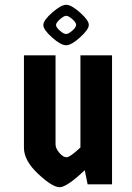

<svg xmlns="http://www.w3.org/2000/svg" viewBox="-20 -770 553 802"><path d="M80 -539H212V-167Q212 -150 228 -131.5Q244 -113 258 -113Q272 -113 316 -154V-539H448V0H346L334 -59Q259 12 229 12Q199 12 139.5 -43.5Q80 -99 80 -153ZM282 -642Q298 -656 298 -666Q298 -676 282 -690Q266 -704 256.5 -704Q247 -704 230.5 -689.5Q214 -675 214 -665.5Q214 -656 230 -642Q246 -628 256 -628Q266 -628 282 -642ZM314.5 -717.5Q351 -685 351 -666Q351 -647 314.5 -614Q278 -581 256 -581Q234 -581 197.5 -613.5Q161 -646 161 -665.5Q161 -685 198 -717.5Q235 -750 256.5 -750Q278 -750 314.5 -717.5Z"/></svg>

Font: Germania One
Style: Regular
Weight: 400
Designer: John Vargas Beltran
Foundry: John Vargas Beltran
Version: Version 1.001